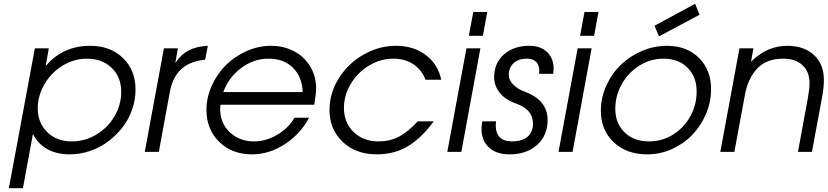

<svg xmlns="http://www.w3.org/2000/svg" viewBox="-20 -802 4371 1014"><path d="M26.9 191.9 164.1 -546.9H237.8L221.2 -453.1Q311.5 -560.1 456.1 -560.1Q563.5 -560.1 629.6 -495.4Q695.8 -430.7 695.8 -329.1Q695.8 -274.9 677.5 -222.7Q659.2 -170.4 626.2 -128.4Q593.3 -86.4 550.3 -54.2Q507.3 -22 454.8 -4.4Q402.3 13.2 348.1 13.2Q279.8 13.2 230 -14.4Q180.2 -42 153.8 -94.2L101.1 191.9ZM179.2 -231Q179.2 -153.8 229 -104.5Q278.8 -55.2 358.9 -55.2Q428.2 -55.2 488.5 -91.1Q548.8 -127 584.5 -187.5Q620.1 -248 620.1 -316.9Q620.1 -395.5 569.8 -443.8Q519.5 -492.2 437 -492.2Q386.7 -492.2 339.1 -470.5Q291.5 -448.7 256.6 -412.8Q221.7 -377 200.4 -329.1Q179.2 -281.2 179.2 -231Z M744.6 0 845.7 -546.9H919.4L905.8 -469.2Q935.5 -514.2 976.6 -535.6Q1017.6 -557.1 1077.6 -560.1L1063.5 -486.8Q906.2 -472.2 877.4 -318.8L818.8 0Z M1535.6 -180.2H1612.3Q1566.4 -93.8 1483.6 -40.3Q1400.9 13.2 1311.5 13.2Q1205.1 13.2 1137.7 -53Q1070.3 -119.1 1070.3 -221.2Q1070.3 -287.1 1098.6 -349.9Q1127 -412.6 1173.3 -458.5Q1219.7 -504.4 1282.5 -532.2Q1345.2 -560.1 1411.6 -560.1Q1477.5 -560.1 1531.7 -532Q1585.9 -503.9 1617.7 -452.1Q1649.4 -400.4 1649.4 -335Q1649.4 -306.2 1639.6 -249H1144.5Q1137.7 -195.3 1159.2 -150.6Q1180.7 -106 1223.9 -80.6Q1267.1 -55.2 1321.3 -55.2Q1383.8 -55.2 1442.9 -89.6Q1502 -124 1535.6 -180.2ZM1159.2 -315.9H1578.6Q1575.2 -397.5 1526.6 -444.8Q1478 -492.2 1398.4 -492.2Q1320.3 -492.2 1254.4 -443.4Q1188.5 -394.5 1159.2 -315.9Z M2186.5 -161.1H2270.5Q2210 -77.1 2137.7 -32Q2065.4 13.2 1970.2 13.2Q1859.4 13.2 1789.8 -52.7Q1720.2 -118.7 1720.2 -221.2Q1720.2 -311 1770 -389.6Q1819.8 -468.3 1900.9 -514.2Q1981.9 -560.1 2071.3 -560.1Q2164.1 -560.1 2228.3 -511.7Q2292.5 -463.4 2310.5 -380.9H2227.5Q2206.1 -434.6 2162.1 -463.4Q2118.2 -492.2 2057.1 -492.2Q1989.7 -492.2 1929.4 -456.1Q1869.1 -419.9 1832.8 -359.6Q1796.4 -299.3 1796.4 -231.9Q1796.4 -154.8 1847.4 -105Q1898.4 -55.2 1979.5 -55.2Q2038.1 -55.2 2085.7 -79.6Q2133.3 -104 2186.5 -161.1Z M2342.3 0 2443.4 -546.9H2517.1L2416.5 0ZM2456.1 -612.8 2479.5 -738.8H2553.2L2530.3 -612.8Z M2526.9 -161.1H2600.1Q2598.1 -149.4 2598.1 -139.2Q2598.1 -98.6 2619.9 -76.9Q2641.6 -55.2 2683.1 -55.2Q2735.8 -55.2 2765.4 -79.3Q2794.9 -103.5 2794.9 -149.9Q2794.9 -223.1 2706.1 -254.9Q2647.5 -275.4 2618.7 -312.7Q2589.8 -350.1 2589.8 -394Q2589.8 -469.7 2641.6 -514.9Q2693.4 -560.1 2775.9 -560.1Q2835 -560.1 2869.4 -527.1Q2903.8 -494.1 2903.8 -439Q2903.8 -429.7 2901.9 -412.1H2827.1Q2828.1 -417 2828.1 -426.8Q2828.1 -458.5 2811.3 -475.3Q2794.4 -492.2 2762.2 -492.2Q2719.7 -492.2 2693.4 -469.2Q2667 -446.3 2667 -405.8Q2667 -377.9 2691.7 -354.2Q2716.3 -330.6 2746.1 -319.8Q2811.5 -295.9 2841.8 -258.3Q2872.1 -220.7 2872.1 -167Q2872.1 -86.9 2816.7 -36.9Q2761.2 13.2 2670.9 13.2Q2601.6 13.2 2562.3 -23.2Q2522.9 -59.6 2522.9 -123Q2522.9 -134.8 2526.9 -161.1Z M2929.7 0 3030.8 -546.9H3104.5L3003.9 0ZM3043.5 -612.8 3066.9 -738.8H3140.6L3117.7 -612.8Z M3460.4 -609.9 3436.5 -666 3651.4 -782.2 3674.3 -724.1ZM3153.3 -216.8Q3153.3 -285.6 3181.9 -349.1Q3210.4 -412.6 3257.8 -458.7Q3305.2 -504.9 3369.6 -532.5Q3434.1 -560.1 3502.4 -560.1Q3607.4 -560.1 3671.4 -496.1Q3735.4 -432.1 3735.4 -331.1Q3735.4 -263.7 3708.5 -200.4Q3681.6 -137.2 3636.7 -90.3Q3591.8 -43.5 3529.3 -15.1Q3466.8 13.2 3398.4 13.2Q3288.6 13.2 3220.9 -51Q3153.3 -115.2 3153.3 -216.8ZM3229.5 -228Q3229.5 -150.9 3278.3 -103Q3327.1 -55.2 3408.2 -55.2Q3478 -55.2 3536.1 -92.3Q3594.2 -129.4 3626.7 -189.7Q3659.2 -250 3659.2 -318.8Q3659.2 -396.5 3611.3 -444.3Q3563.5 -492.2 3483.4 -492.2Q3414.6 -492.2 3355.7 -454.8Q3296.9 -417.5 3263.2 -356.7Q3229.5 -295.9 3229.5 -228Z M3784.2 0 3885.3 -546.9H3959L3946.3 -476.1Q4030.3 -560.1 4138.2 -560.1Q4225.1 -560.1 4278.1 -512Q4331.1 -463.9 4331.1 -379.9Q4331.1 -340.3 4321.3 -287.1L4268.1 0H4194.3L4247.1 -287.1Q4255.4 -335.9 4255.4 -360.8Q4255.4 -423.3 4218 -457.8Q4180.7 -492.2 4116.2 -492.2Q4028.8 -492.2 3979.5 -440.7Q3930.2 -389.2 3914.1 -300.8L3858.4 0Z"/></svg>

Font: Involve
Style: Italic
Weight: 400
Italic angle: -10.5°
Designer: Stefan Peev
Foundry: Context Ltd.
Version: Version 1.001